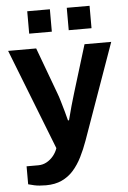

<svg xmlns="http://www.w3.org/2000/svg" viewBox="-60 -767 668 1000"><g transform="rotate(-5 273.5 -267.0)"><path d="M139.6 188.1Q102.8 188.1 78.3 182.6Q53.7 177.1 47.3 174.8V80.8H108.5Q132.5 80.8 153 69.4Q173.4 58 188.4 39.4Q203.3 20.8 210 0L3.9 -526.4H150.6L240.8 -282.7Q247.3 -266.1 254.7 -240.3Q262.1 -214.6 270 -187.4Q277.9 -160.2 282.9 -138.7H288.3Q292.3 -153.4 297.2 -172.2Q302.1 -191 307.5 -210.9Q312.9 -230.8 318.7 -249.3Q324.5 -267.9 328.3 -281.7L403.3 -526.4H542.9L364.3 -24.6Q348.7 18.9 329.3 57.7Q309.9 96.4 284.1 125.8Q258.3 155.1 222.8 171.6Q187.4 188.1 139.6 188.1ZM121 -606.3V-723.4H239.4V-606.3ZM327.7 -606.3V-723.4H446.9V-606.3Z"/></g></svg>

Font: Archivo SemiBold
Style: Regular
Weight: 600
Designer: Hector Gatti
Foundry: Omnibus-Type
Version: Version 2.001